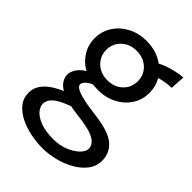

<svg xmlns="http://www.w3.org/2000/svg" viewBox="-217 -615 968 968"><g transform="rotate(45 267.5 -131.0)"><path d="M161.1 -192.9 244.1 -170.9Q201.7 -158.7 185.1 -143.3Q168.5 -127.9 168.5 -114.7Q168.5 -106 181.6 -96.4Q194.8 -86.9 229.2 -77.9Q263.7 -68.8 327.1 -61Q436 -48.3 478 -12.9Q520 22.5 520 78.1Q520 117.7 496.6 148.7Q473.1 179.7 434.8 201.7Q396.5 223.6 351.1 235.1Q305.7 246.6 261.2 246.6Q218.8 246.6 175.3 237.5Q131.8 228.5 95.5 210.2Q59.1 191.9 36.9 163.8Q14.6 135.7 14.6 97.7Q14.6 15.6 141.6 -36.6Q141.6 -36.6 154.1 -34.4Q166.5 -32.2 183.1 -28.6Q199.7 -24.9 212.9 -20Q226.1 -15.1 227.1 -9.8Q173.3 8.8 147.2 25.6Q121.1 42.5 113 57.9Q105 73.2 105 87.9Q105 107.4 122.8 127.9Q140.6 148.4 177 162.1Q213.4 175.8 268.6 175.8Q313 175.8 349.4 161.1Q385.7 146.5 407.7 125Q429.7 103.5 429.7 83Q429.7 53.7 395.5 33.4Q361.3 13.2 266.1 2.4Q197.3 -5.4 158.4 -22Q119.6 -38.6 103.8 -60.3Q87.9 -82 87.9 -105Q87.9 -127 106.9 -153.1Q126 -179.2 161.1 -192.9ZM512.7 -507.8 507.8 -429.7Q481 -429.2 451.4 -423.1Q421.9 -417 388.2 -402.8L356.4 -459Q389.2 -480 432.9 -492.7Q476.6 -505.4 512.7 -507.8ZM56.2 -332Q56.2 -381.8 82 -421.6Q107.9 -461.4 152.1 -484.6Q196.3 -507.8 251.5 -507.8Q307.1 -507.8 351.3 -484.6Q395.5 -461.4 421.1 -421.6Q446.8 -381.8 446.8 -332Q446.8 -282.2 421.1 -243.2Q395.5 -204.1 351.3 -181.4Q307.1 -158.7 251.5 -158.7Q196.3 -158.7 152.1 -181.4Q107.9 -204.1 82 -243.2Q56.2 -282.2 56.2 -332ZM139.2 -332Q139.2 -287.1 170.9 -257.1Q202.6 -227.1 251.5 -227.1Q300.8 -227.1 332.3 -257.1Q363.8 -287.1 363.8 -332Q363.8 -377 332.3 -407Q300.8 -437 251.5 -437Q202.6 -437 170.9 -407Q139.2 -377 139.2 -332Z"/></g></svg>

Font: Andika LitF DSA DSG
Style: Regular
Weight: 400
Designer: Victor Gaultney, Annie Olsen, Julie Remington, Don Collingsworth, Eric Hays, Becca Hirsbrunner
Foundry: SIL International
Version: Version 6.200 ; LitF DSA DSG; ttfautohint (v1.8.3.10-c5d8)